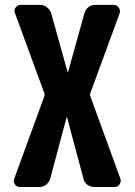

<svg xmlns="http://www.w3.org/2000/svg" viewBox="-20 -750 540 770"><path d="M462.9 -33.2Q466.8 -21.5 459.5 -10.7Q452.1 0 440.4 0H358.4Q342.8 0 330.1 -9.3Q317.4 -18.6 314.5 -34.2L249 -279.3Q249 -280.3 248 -280.3Q247.1 -280.3 247.1 -279.3L181.6 -34.2Q177.7 -19.5 165.5 -9.8Q153.3 0 137.7 0H59.6Q46.9 0 39.6 -10.7Q32.2 -21.5 37.1 -33.2L158.2 -365.2Q159.2 -370.1 158.2 -375L40 -697.3Q35.2 -709 42.5 -719.7Q49.8 -730.5 63.5 -730.5H141.6Q156.2 -730.5 168.5 -720.7Q180.7 -710.9 185.5 -696.3L251 -460.9Q251 -460 252 -460Q252.9 -460 252.9 -460.9L318.4 -696.3Q322.3 -710.9 334 -720.7Q345.7 -730.5 362.3 -730.5H436.5Q448.2 -730.5 456.1 -719.7Q463.9 -709 460 -697.3L341.8 -375Q339.8 -370.1 341.8 -365.2Z"/></svg>

Font: Rounded-L Mgen+ 1mn bold
Style: Bold
Weight: 700
Designer: [Source Han Sans]
Ryoko NISHIZUKA  (kana & ideographs); Paul D. Hunt (Latin, Greek & Cyrillic); Wenlong ZHANG  (bopomofo
Version: Version 1.059.20150602